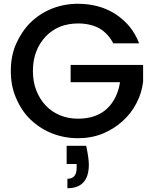

<svg xmlns="http://www.w3.org/2000/svg" viewBox="-20 -724 813 1014"><path d="M435.1 45.9Q449.2 111.8 449.2 145Q449.2 270 335.9 270V220.2Q384.8 220.2 384.8 163.1V142.1H332V45.9ZM64.9 -492.2Q94.2 -558.1 141.1 -605Q191.9 -653.8 253.9 -678.2Q318.8 -704.1 392.1 -704.1Q446.3 -704.1 496.1 -690.9Q543 -678.7 587.9 -650.9Q630.9 -623 663.1 -585Q695.8 -544.9 714.8 -495.1H578.1Q549.8 -549.3 502.9 -575.2Q456.1 -600.1 392.1 -600.1Q340.8 -600.1 296.9 -583Q252.9 -564.5 222.2 -532.2Q189.9 -498.5 171.9 -453.1Q153.8 -407.7 153.8 -349.1Q153.8 -291.5 171.9 -246.1Q190.4 -199.2 222.2 -166Q252.9 -133.8 296.9 -115.2Q339.4 -97.2 392.1 -97.2Q487.8 -97.2 544.9 -149.9Q600.6 -202.6 613.8 -290H353V-380.9H735.8V-292Q728.5 -231.9 700.2 -178.2Q673.3 -125.5 626 -83Q581.1 -42.5 522 -18.1Q462.4 5.9 392.1 5.9Q318.8 5.9 253.9 -20Q191.4 -44.9 141.1 -92.8Q94.7 -136.7 64.9 -206.1Q37.1 -269 37.1 -349.1Q37.1 -429.2 64.9 -492.2Z"/></svg>

Font: PoppinsZ Medium
Style: Regular
Weight: 500
Designer: Ninad Kale (Devanagari), Jonny Pinhorn (Latin)
Foundry: Indian Type Foundry
Version: Version 3.002;FEAKit 1.0